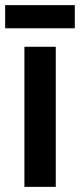

<svg xmlns="http://www.w3.org/2000/svg" viewBox="-37 -727 311 747"><path d="M-17 -707V-617H254V-707ZM180 -545H58V0H180Z"/></svg>

Font: Noto Sans UI Condensed
Style: Bold
Weight: 700
Width: 3
Designer: Monotype Design Team
Foundry: Monotype Imaging Inc.
Version: 1.001